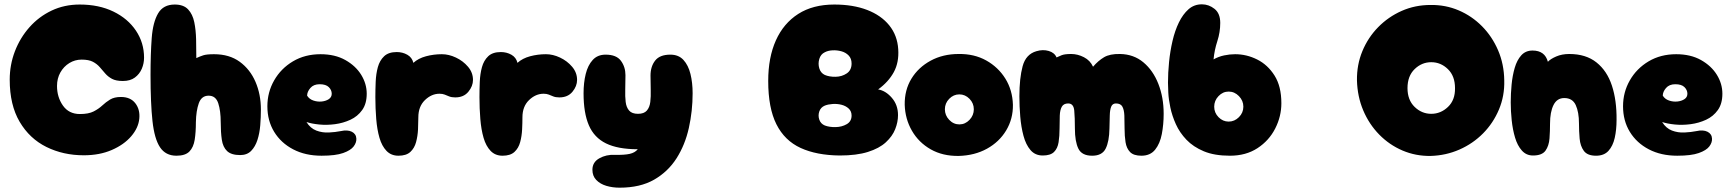

<svg xmlns="http://www.w3.org/2000/svg" viewBox="-20 -721 8020 889"><path d="M368 -2Q273 -2 195 -40.5Q117 -79 71 -157Q25 -235 25 -352Q25 -421 49 -483.5Q73 -546 116.5 -595Q160 -644 219 -672Q278 -700 349 -700Q438 -700 505 -667.5Q572 -635 609.5 -579Q647 -523 647 -454Q647 -427 636.5 -402.5Q626 -378 604.5 -362Q583 -346 549 -346Q517 -346 498.5 -356Q480 -366 467.5 -380.5Q455 -395 442 -410Q429 -425 410 -435Q391 -445 358 -445Q327 -445 301 -429Q275 -413 259.5 -385.5Q244 -358 244 -323Q244 -271 271.5 -232Q299 -193 350 -193Q390 -193 413.5 -205Q437 -217 453.5 -232.5Q470 -248 489.5 -260Q509 -272 540 -272Q584 -272 606.5 -243Q629 -214 625 -172Q621 -129 587.5 -90Q554 -51 497.5 -26.5Q441 -2 368 -2Z M797 0Q747 0 721 -39Q695 -78 686 -160.5Q677 -243 677 -374Q677 -472 682.5 -545Q688 -618 712 -659Q736 -700 789 -700Q830 -700 851 -677.5Q872 -655 879.5 -618.5Q887 -582 888 -538.5Q889 -495 889 -452Q906 -460 921.5 -465Q937 -470 971 -470Q1042 -470 1090 -435Q1138 -400 1163 -342Q1188 -284 1188 -214Q1188 -178 1185 -141Q1182 -104 1172 -73Q1162 -42 1143 -22.5Q1124 -3 1092 -3Q1051 -3 1031.5 -21.5Q1012 -40 1007 -74.5Q1002 -109 1002 -155Q1002 -208 990.5 -243Q979 -278 946 -278Q913 -278 900.5 -243Q888 -208 887 -155Q887 -109 881.5 -74Q876 -39 857 -19.5Q838 0 797 0Z M1469 0Q1394 0 1337.5 -29.5Q1281 -59 1249.5 -110.5Q1218 -162 1218 -229Q1218 -294 1249.5 -349Q1281 -404 1336.5 -437Q1392 -470 1464 -470Q1531 -470 1579 -443Q1627 -416 1652.5 -374.5Q1678 -333 1678 -287Q1678 -241 1657 -211.5Q1636 -182 1602.5 -166.5Q1569 -151 1531 -146Q1493 -141 1458 -144.5Q1423 -148 1399 -156Q1417 -127 1444.5 -116.5Q1472 -106 1502.5 -107.5Q1533 -109 1558 -114Q1589 -121 1609 -111Q1629 -101 1630 -79Q1631 -61 1617.5 -43Q1604 -25 1569 -12.5Q1534 0 1469 0ZM1402 -278Q1412 -262 1431 -255.5Q1450 -249 1469.5 -251Q1489 -253 1502.5 -262Q1516 -271 1516 -287Q1516 -304 1502.5 -317.5Q1489 -331 1460 -331Q1432 -331 1417 -313.5Q1402 -296 1402 -278Z M1825 0Q1791 0 1769.5 -22.5Q1748 -45 1737 -83Q1726 -121 1722 -170Q1718 -219 1718 -271Q1718 -306 1719.5 -342.5Q1721 -379 1729.5 -410Q1738 -441 1758.5 -460.5Q1779 -480 1817 -480Q1844 -480 1866 -467.5Q1888 -455 1894 -430Q1917 -451 1952.5 -460.5Q1988 -470 2026 -470Q2058 -470 2091 -454.5Q2124 -439 2147 -412Q2170 -385 2170 -351Q2170 -322 2148.5 -296Q2127 -270 2088 -270Q2071 -270 2060 -274.5Q2049 -279 2039 -283Q2029 -287 2015 -287Q1978 -287 1947.5 -257.5Q1917 -228 1917 -178Q1917 -152 1915.5 -121.5Q1914 -91 1906.5 -63Q1899 -35 1880 -17.5Q1861 0 1825 0Z M2307 0Q2273 0 2251.5 -22.5Q2230 -45 2219 -83Q2208 -121 2204 -170Q2200 -219 2200 -271Q2200 -306 2201.5 -342.5Q2203 -379 2211.5 -410Q2220 -441 2240.5 -460.5Q2261 -480 2299 -480Q2326 -480 2348 -467.5Q2370 -455 2376 -430Q2399 -451 2434.5 -460.5Q2470 -470 2508 -470Q2540 -470 2573 -454.5Q2606 -439 2629 -412Q2652 -385 2652 -351Q2652 -322 2630.5 -296Q2609 -270 2570 -270Q2553 -270 2542 -274.5Q2531 -279 2521 -283Q2511 -287 2497 -287Q2460 -287 2429.5 -257.5Q2399 -228 2399 -178Q2399 -152 2397.5 -121.5Q2396 -91 2388.5 -63Q2381 -35 2362 -17.5Q2343 0 2307 0Z M2849 148Q2816 148 2787.5 139.5Q2759 131 2741 112.5Q2723 94 2723 65Q2723 30 2755 12Q2787 -6 2827 -4Q2871 -3 2895.5 -8.5Q2920 -14 2933 -30Q2841 -30 2786 -57Q2731 -84 2706.5 -141Q2682 -198 2682 -289Q2682 -338 2692 -378.5Q2702 -419 2724.5 -443.5Q2747 -468 2784 -468Q2834 -468 2855 -439.5Q2876 -411 2876 -373Q2876 -339 2875 -306.5Q2874 -274 2877 -249Q2880 -224 2893 -209Q2906 -194 2934 -194Q2962 -194 2975 -209Q2988 -224 2991 -249Q2994 -274 2993 -305.5Q2992 -337 2992 -371Q2992 -413 3013.5 -440.5Q3035 -468 3084 -468Q3122 -468 3144.5 -443.5Q3167 -419 3177 -378.5Q3187 -338 3187 -289Q3187 -207 3169.5 -128.5Q3152 -50 3112.5 12Q3073 74 3008.5 111Q2944 148 2849 148Z M3868 -1Q3761 -2 3687 -36Q3613 -70 3575 -145.5Q3537 -221 3537 -346Q3537 -455 3572.5 -534Q3608 -613 3676 -656.5Q3744 -700 3843 -700Q3930 -700 3995 -675Q4060 -650 4097.5 -603.5Q4135 -557 4139 -493Q4143 -432 4118.5 -387Q4094 -342 4046 -307Q4081 -301 4109.5 -268Q4138 -235 4138 -188Q4138 -156 4125 -123Q4112 -90 4081.5 -62Q4051 -34 3998.5 -17.5Q3946 -1 3868 -1ZM3799 -374Q3820 -365 3849 -365.5Q3878 -366 3900.5 -381Q3923 -396 3923 -427Q3923 -450 3909.5 -464Q3896 -478 3876 -483.5Q3856 -489 3835 -488Q3814 -487 3799 -479Q3780 -470 3773.5 -448Q3767 -426 3773.5 -404.5Q3780 -383 3799 -374ZM3799 -140Q3820 -132 3849 -132.5Q3878 -133 3900.5 -146Q3923 -159 3923 -186Q3923 -206 3909.5 -218.5Q3896 -231 3876 -236Q3856 -241 3835 -239.5Q3814 -238 3799 -232Q3780 -224 3773.5 -205Q3767 -186 3773.5 -167Q3780 -148 3799 -140Z M4419 1Q4345 2 4289.5 -29.5Q4234 -61 4202.5 -115.5Q4171 -170 4169 -236Q4168 -304 4200 -356.5Q4232 -409 4289 -440Q4346 -471 4419 -471Q4491 -472 4546.5 -441Q4602 -410 4635 -357Q4668 -304 4670 -236Q4671 -171 4639 -117.5Q4607 -64 4550 -32.5Q4493 -1 4419 1ZM4422 -145Q4449 -145 4469 -166Q4489 -187 4489 -215Q4489 -243 4469 -263.5Q4449 -284 4422 -284Q4395 -284 4375 -263.5Q4355 -243 4355 -215Q4355 -187 4375 -166Q4395 -145 4422 -145Z M5037 0Q4989 0 4973 -33Q4957 -66 4957 -126Q4957 -176 4954 -209Q4951 -242 4926 -242Q4905 -242 4896.5 -227Q4888 -212 4887 -186Q4886 -160 4886 -126Q4886 -91 4881.5 -62.5Q4877 -34 4860.5 -17.5Q4844 -1 4808 -1Q4773 -1 4751.5 -26Q4730 -51 4719 -92Q4708 -133 4704 -181Q4700 -229 4700 -275Q4700 -359 4715 -414.5Q4730 -470 4779 -484Q4809 -493 4836 -485Q4863 -477 4872 -455Q4882 -460 4896 -465.5Q4910 -471 4940 -471Q4970 -471 4999 -456Q5028 -441 5041 -412Q5065 -440 5092 -456Q5119 -472 5166 -471Q5229 -470 5274 -432.5Q5319 -395 5343.5 -332.5Q5368 -270 5368 -194Q5368 -145 5359.5 -100.5Q5351 -56 5328.5 -28Q5306 0 5265 0Q5229 0 5212.5 -17Q5196 -34 5191.5 -62.5Q5187 -91 5187 -126Q5187 -160 5186 -186Q5185 -212 5177 -227Q5169 -242 5147 -242Q5131 -242 5125 -227Q5119 -212 5118.5 -186Q5118 -160 5117 -126Q5116 -66 5099.5 -33Q5083 0 5037 0Z M5675 0Q5603 0 5554 -20.5Q5505 -41 5473.5 -74Q5442 -107 5424.5 -146Q5407 -185 5399 -223Q5391 -261 5389.5 -292Q5388 -323 5388 -338Q5388 -384 5393 -434Q5398 -484 5409 -531.5Q5420 -579 5438.5 -617Q5457 -655 5483 -678Q5509 -701 5545 -701Q5577 -701 5603.5 -680Q5630 -659 5630 -615Q5630 -572 5616.5 -530.5Q5603 -489 5599 -446Q5622 -459 5648 -464.5Q5674 -470 5699 -470Q5752 -470 5801 -445.5Q5850 -421 5881.5 -371Q5913 -321 5913 -243Q5913 -182 5884.5 -126Q5856 -70 5802.5 -35Q5749 0 5675 0ZM5669 -158Q5696 -158 5716.5 -178.5Q5737 -199 5737 -227Q5737 -255 5716.5 -276Q5696 -297 5669 -297Q5642 -297 5622 -276Q5602 -255 5602 -227Q5602 -199 5622 -178.5Q5642 -158 5669 -158Z M6604 1Q6535 2 6474 -24Q6413 -50 6366 -98Q6319 -146 6292 -210Q6265 -274 6263 -349Q6262 -421 6288 -484Q6314 -547 6361 -595Q6408 -643 6470 -670.5Q6532 -698 6604 -698Q6673 -699 6734 -673Q6795 -647 6842 -599.5Q6889 -552 6916.5 -488Q6944 -424 6945 -349Q6947 -277 6920.5 -214Q6894 -151 6847 -103.5Q6800 -56 6737.5 -28.5Q6675 -1 6604 1ZM6607 -194Q6651 -194 6684.5 -226Q6718 -258 6717 -313Q6717 -369 6684 -401Q6651 -433 6607 -433Q6563 -433 6530 -401Q6497 -369 6497 -313Q6497 -258 6530 -226Q6563 -194 6607 -194Z M7370 0Q7330 0 7313.5 -22.5Q7297 -45 7294 -79.5Q7291 -114 7291 -149Q7291 -202 7276 -234.5Q7261 -267 7223 -267Q7189 -267 7173 -234.5Q7157 -202 7157 -149Q7157 -114 7154.5 -80Q7152 -46 7136 -23.5Q7120 -1 7078 -1Q7047 -1 7026.5 -24Q7006 -47 6995 -84Q6984 -121 6979.5 -164Q6975 -207 6975 -247Q6975 -287 6979 -329Q6983 -371 6993.5 -407Q7004 -443 7024 -465Q7044 -487 7076 -487Q7133 -487 7147 -435Q7159 -448 7185.5 -459.5Q7212 -471 7246 -471Q7323 -471 7372 -432Q7421 -393 7443.5 -324.5Q7466 -256 7465 -166Q7465 -120 7456.5 -82.5Q7448 -45 7427.5 -22.5Q7407 0 7370 0Z M7746 0Q7671 0 7614.5 -29.5Q7558 -59 7526.5 -110.5Q7495 -162 7495 -229Q7495 -294 7526.5 -349Q7558 -404 7613.5 -437Q7669 -470 7741 -470Q7808 -470 7856 -443Q7904 -416 7929.5 -374.5Q7955 -333 7955 -287Q7955 -241 7934 -211.5Q7913 -182 7879.5 -166.5Q7846 -151 7808 -146Q7770 -141 7735 -144.5Q7700 -148 7676 -156Q7694 -127 7721.5 -116.5Q7749 -106 7779.5 -107.5Q7810 -109 7835 -114Q7866 -121 7886 -111Q7906 -101 7907 -79Q7908 -61 7894.5 -43Q7881 -25 7846 -12.5Q7811 0 7746 0ZM7679 -278Q7689 -262 7708 -255.5Q7727 -249 7746.5 -251Q7766 -253 7779.5 -262Q7793 -271 7793 -287Q7793 -304 7779.5 -317.5Q7766 -331 7737 -331Q7709 -331 7694 -313.5Q7679 -296 7679 -278Z"/></svg>

Font: Cherry Bomb One
Style: Regular
Weight: 400
Designer: satsuyako
Foundry: satsuyako
Version: Version 4.100; ttfautohint (v1.8.3)